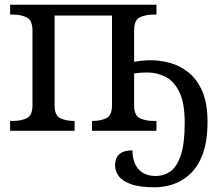

<svg xmlns="http://www.w3.org/2000/svg" viewBox="-20 -556 927 816"><path d="M638 240Q573 240 536 226.5Q499 213 484 191.5Q469 170 469 147Q469 83 543 83Q543 135 569 163.5Q595 192 643 192Q676 192 703.5 173Q731 154 748 105Q765 56 765 -34Q765 -120 741.5 -166.5Q718 -213 681.5 -230.5Q645 -248 606 -248Q591 -248 577.5 -247Q564 -246 550 -244V-109Q550 -65 574.5 -53.5Q599 -42 632 -42H645V0H371V-42H374Q407 -42 431.5 -53.5Q456 -65 456 -109V-490H212V-109Q212 -65 236.5 -53.5Q261 -42 294 -42H297V0H23V-42H36Q69 -42 93.5 -53.5Q118 -65 118 -109V-426Q118 -470 93.5 -482Q69 -494 36 -494H23V-536H645V-494H632Q599 -494 574.5 -482.5Q550 -471 550 -427V-293Q564 -296 582 -298Q600 -300 621 -300Q659 -300 701 -289Q743 -278 779.5 -249.5Q816 -221 839 -170Q862 -119 862 -38Q862 42 842.5 96Q823 150 790 181.5Q757 213 717.5 226.5Q678 240 638 240Z"/></svg>

Font: NotoSerif-Regular
Style: Regular
Weight: 400
Designer: Monotype Design Team
Foundry: Monotype Imaging Inc.
Version: Version 2.007; ttfautohint (v1.8) -l 8 -r 50 -G 200 -x 14 -D